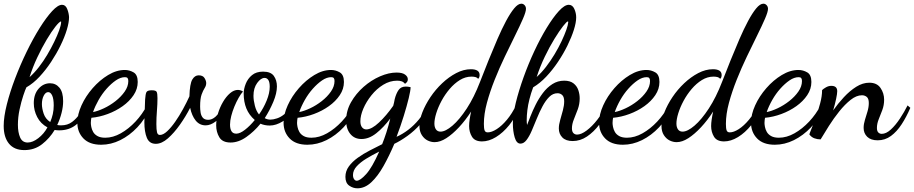

<svg xmlns="http://www.w3.org/2000/svg" viewBox="-31 -740 4951 1040"><path d="M101 73Q46 73 17.5 38Q-11 3 -11 -58Q-11 -107 6 -174.5Q23 -242 51 -315.5Q79 -389 113.5 -460Q148 -531 184 -588.5Q220 -646 251.5 -680Q283 -714 305 -714Q324 -714 333 -691.5Q342 -669 343 -647Q343 -619 331 -579Q319 -539 297 -494Q275 -449 246 -405Q217 -361 183 -324.5Q149 -288 112 -267Q106 -255 95 -222Q84 -189 75 -147Q66 -105 66 -64Q66 -23 78 4.5Q90 32 119 32Q146 32 176.5 8.5Q207 -15 226 -50Q189 -70 170.5 -106Q152 -142 152 -181Q152 -230 178 -259.5Q204 -289 240 -289Q271 -289 291 -265Q311 -241 311 -192Q311 -162 302.5 -128.5Q294 -95 279 -63Q284 -62 288.5 -61.5Q293 -61 300 -61Q335 -61 359.5 -79.5Q384 -98 401 -124Q418 -150 428 -171L442 -153Q416 -91 379 -62.5Q342 -34 290 -34Q284 -34 277.5 -34.5Q271 -35 265 -36Q238 9 197 41Q156 73 101 73ZM241 -79Q250 -100 255 -122Q260 -144 260 -169Q260 -205 251.5 -223Q243 -241 230 -241Q216 -241 206 -222Q196 -203 196 -176Q196 -153 205.5 -124.5Q215 -96 241 -79ZM129 -322Q155 -345 179.5 -376.5Q204 -408 225 -443.5Q246 -479 262.5 -513Q279 -547 289 -574.5Q299 -602 300 -618Q300 -621 300 -622.5Q300 -624 299 -624Q290 -622 269 -595.5Q248 -569 222 -525.5Q196 -482 171 -429Q146 -376 129 -322Z M517 44Q454 44 421 10Q388 -24 388 -75Q388 -120 410.5 -169.5Q433 -219 471 -262.5Q509 -306 554.5 -333.5Q600 -361 645 -361Q670 -361 692.5 -348Q715 -335 715 -296Q715 -258 692.5 -224.5Q670 -191 633.5 -165Q597 -139 552.5 -122.5Q508 -106 464 -102Q463 -96 462 -90Q461 -84 461 -74Q461 -66 463.5 -52.5Q466 -39 473.5 -25.5Q481 -12 497 -3Q513 6 539 6Q581 6 623.5 -18Q666 -42 703 -81.5Q740 -121 765 -169L782 -155Q755 -95 713 -50.5Q671 -6 620.5 19Q570 44 517 44ZM473 -133Q499 -138 532 -153.5Q565 -169 595 -192.5Q625 -216 644.5 -244Q664 -272 664 -301Q664 -312 660 -317Q656 -322 646 -322Q622 -322 596.5 -304.5Q571 -287 546.5 -259.5Q522 -232 503 -198.5Q484 -165 473 -133Z M813 39Q778 39 764.5 6.5Q751 -26 751 -78Q751 -86 752 -114.5Q753 -143 755 -201Q757 -230 762 -240.5Q767 -251 791 -251Q813 -251 817.5 -242.5Q822 -234 822 -208Q822 -177 819 -139.5Q816 -102 816 -68Q816 -38 819.5 -23.5Q823 -9 835 -9Q853 -9 874.5 -29Q896 -49 918 -80.5Q940 -112 960 -148.5Q980 -185 995 -218Q997 -286 1010.5 -309Q1024 -332 1045 -332Q1068 -332 1077 -317Q1086 -302 1086 -290Q1086 -276 1077.5 -263Q1069 -250 1061 -228Q1053 -206 1053 -163Q1053 -148 1055.5 -131Q1058 -114 1067.5 -102.5Q1077 -91 1097 -91Q1117 -91 1136 -107.5Q1155 -124 1175 -165L1187 -155Q1164 -102 1136.5 -81.5Q1109 -61 1083 -61Q1050 -61 1029 -87Q1008 -113 999 -156Q975 -109 943.5 -64.5Q912 -20 878.5 9.5Q845 39 813 39Z M1218 32Q1174 32 1157 3.5Q1140 -25 1140 -61Q1140 -93 1150 -126Q1160 -159 1177 -188Q1194 -217 1215 -235Q1236 -253 1258 -253Q1264 -253 1272.5 -250.5Q1281 -248 1285 -244Q1274 -232 1261.5 -210Q1249 -188 1238.5 -162.5Q1228 -137 1221.5 -111.5Q1215 -86 1215 -65Q1215 -42 1223 -29Q1231 -16 1249 -16Q1269 -16 1296.5 -37.5Q1324 -59 1349 -90Q1318 -117 1303.5 -152.5Q1289 -188 1289 -233Q1289 -258 1300 -286Q1311 -314 1334 -333Q1357 -352 1394 -352Q1436 -352 1452.5 -328.5Q1469 -305 1469 -272Q1469 -235 1449.5 -188.5Q1430 -142 1403 -100Q1417 -92 1434 -92Q1449 -92 1470 -99Q1491 -106 1510.5 -122.5Q1530 -139 1542 -166L1558 -154Q1537 -105 1500.5 -82.5Q1464 -60 1430 -60Q1417 -60 1404 -62.5Q1391 -65 1380 -70Q1346 -28 1303.5 2Q1261 32 1218 32ZM1372 -120Q1397 -155 1413.5 -195.5Q1430 -236 1430 -270Q1430 -295 1422.5 -306.5Q1415 -318 1402 -318Q1382 -318 1362 -290.5Q1342 -263 1342 -221Q1342 -197 1349.5 -167.5Q1357 -138 1372 -120Z M1634 44Q1571 44 1538 10Q1505 -24 1505 -75Q1505 -120 1527.5 -169.5Q1550 -219 1588 -262.5Q1626 -306 1671.5 -333.5Q1717 -361 1762 -361Q1787 -361 1809.5 -348Q1832 -335 1832 -296Q1832 -258 1809.5 -224.5Q1787 -191 1750.5 -165Q1714 -139 1669.5 -122.5Q1625 -106 1581 -102Q1580 -96 1579 -90Q1578 -84 1578 -74Q1578 -66 1580.5 -52.5Q1583 -39 1590.5 -25.5Q1598 -12 1614 -3Q1630 6 1656 6Q1698 6 1740.5 -18Q1783 -42 1820 -81.5Q1857 -121 1882 -169L1899 -155Q1872 -95 1830 -50.5Q1788 -6 1737.5 19Q1687 44 1634 44ZM1590 -133Q1616 -138 1649 -153.5Q1682 -169 1712 -192.5Q1742 -216 1761.5 -244Q1781 -272 1781 -301Q1781 -312 1777 -317Q1773 -322 1763 -322Q1739 -322 1713.5 -304.5Q1688 -287 1663.5 -259.5Q1639 -232 1620 -198.5Q1601 -165 1590 -133Z M1905 280Q1881 280 1860.5 265.5Q1840 251 1840 218Q1840 187 1858.5 161.5Q1877 136 1907 114.5Q1937 93 1972 75Q2007 57 2039 41Q2051 11 2062 -23Q2073 -57 2083 -98Q2047 -50 2007.5 -18.5Q1968 13 1927 13Q1889 13 1866.5 -14.5Q1844 -42 1844 -87Q1844 -140 1870.5 -186.5Q1897 -233 1938.5 -269.5Q1980 -306 2027.5 -326.5Q2075 -347 2117 -347Q2148 -347 2163 -336Q2178 -325 2178 -311Q2178 -300 2171.5 -293.5Q2165 -287 2163 -286Q2155 -296 2144.5 -299.5Q2134 -303 2120 -303Q2081 -303 2045 -281Q2009 -259 1981 -224Q1953 -189 1937 -151.5Q1921 -114 1921 -83Q1921 -62 1930 -50.5Q1939 -39 1953 -39Q1982 -39 2022 -76.5Q2062 -114 2099 -167Q2102 -177 2103.5 -185Q2105 -193 2107 -203Q2115 -234 2128 -252.5Q2141 -271 2166 -271Q2171 -271 2178 -270.5Q2185 -270 2193 -268Q2193 -250 2183 -208.5Q2173 -167 2156 -112Q2139 -57 2117 1Q2149 -13 2180.5 -37Q2212 -61 2239 -94Q2266 -127 2280 -167L2296 -152Q2280 -106 2247 -68.5Q2214 -31 2175.5 -3.5Q2137 24 2105 39Q2077 105 2046 160Q2015 215 1980 247.5Q1945 280 1905 280ZM1901 239Q1920 239 1952.5 203Q1985 167 2023 81Q1985 100 1953 119.5Q1921 139 1901 161Q1881 183 1881 208Q1881 222 1887 230.5Q1893 239 1901 239Z M2323 30Q2304 30 2285.5 21Q2267 12 2254 -8Q2241 -28 2241 -58Q2241 -91 2257 -132Q2273 -173 2300.5 -214Q2328 -255 2364 -289Q2400 -323 2440 -344Q2480 -365 2520 -365Q2542 -365 2554.5 -357.5Q2567 -350 2567 -333Q2567 -328 2565.5 -323Q2564 -318 2559 -313Q2554 -320 2544.5 -322.5Q2535 -325 2523 -325Q2490 -325 2460 -306.5Q2430 -288 2404.5 -258Q2379 -228 2360.5 -193.5Q2342 -159 2332 -126.5Q2322 -94 2322 -71Q2322 -51 2330.5 -39Q2339 -27 2355 -27Q2382 -27 2420 -59.5Q2458 -92 2497.5 -152.5Q2537 -213 2569 -296Q2591 -353 2615 -412.5Q2639 -472 2663 -527.5Q2687 -583 2710 -626Q2733 -669 2754 -694.5Q2775 -720 2793 -720Q2803 -720 2810.5 -712Q2818 -704 2818 -692Q2818 -676 2801.5 -638Q2785 -600 2759 -547.5Q2733 -495 2703.5 -433.5Q2674 -372 2648.5 -308Q2623 -244 2606.5 -183Q2590 -122 2590 -69Q2590 -44 2594 -33.5Q2598 -23 2611 -23Q2632 -23 2659.5 -40.5Q2687 -58 2715 -91.5Q2743 -125 2765 -171L2782 -158Q2761 -104 2727.5 -62.5Q2694 -21 2655.5 2.5Q2617 26 2580 26Q2541 26 2525.5 0.5Q2510 -25 2510 -57Q2510 -73 2513 -93.5Q2516 -114 2521 -136Q2490 -88 2455 -50.5Q2420 -13 2386.5 8.5Q2353 30 2323 30Z M2788 38Q2767 38 2757 4.5Q2747 -29 2747 -72Q2747 -119 2763 -184Q2779 -249 2805 -321.5Q2831 -394 2863.5 -463.5Q2896 -533 2930.5 -589.5Q2965 -646 2996 -680Q3027 -714 3050 -714Q3070 -714 3080 -691.5Q3090 -669 3090 -646Q3090 -618 3077.5 -578.5Q3065 -539 3043 -494Q3021 -449 2991.5 -405Q2962 -361 2928 -325Q2894 -289 2857 -267Q2845 -235 2837 -203.5Q2829 -172 2825.5 -143Q2822 -114 2822 -88Q2822 -81 2822.5 -74.5Q2823 -68 2824 -63Q2831 -81 2842.5 -110.5Q2854 -140 2870.5 -173Q2887 -206 2909.5 -236Q2932 -266 2961 -284.5Q2990 -303 3025 -303Q3057 -303 3075.5 -288.5Q3094 -274 3101.5 -252Q3109 -230 3109 -207Q3109 -176 3098.5 -147.5Q3088 -119 3077.5 -93.5Q3067 -68 3067 -45Q3067 -27 3075 -19Q3083 -11 3095 -11Q3117 -11 3146.5 -33Q3176 -55 3204.5 -91.5Q3233 -128 3254 -172L3269 -157Q3247 -107 3216 -66Q3185 -25 3148.5 -0.5Q3112 24 3071 24Q3034 24 3015 4.5Q2996 -15 2996 -44Q2996 -65 3003.5 -90.5Q3011 -116 3018 -142.5Q3025 -169 3025 -191Q3025 -215 3014.5 -225Q3004 -235 2989 -235Q2964 -235 2944 -215Q2924 -195 2907.5 -164Q2891 -133 2877 -98.5Q2863 -64 2849.5 -32.5Q2836 -1 2821 18.5Q2806 38 2788 38ZM2876 -323Q2902 -346 2927 -378.5Q2952 -411 2973.5 -447Q2995 -483 3011 -517Q3027 -551 3036.5 -578Q3046 -605 3047 -620Q3047 -622 3046.5 -623Q3046 -624 3045 -624Q3039 -624 3019 -598.5Q2999 -573 2972.5 -530Q2946 -487 2920 -433Q2894 -379 2876 -323Z M3343 44Q3280 44 3247 10Q3214 -24 3214 -75Q3214 -120 3236.5 -169.5Q3259 -219 3297 -262.5Q3335 -306 3380.5 -333.5Q3426 -361 3471 -361Q3496 -361 3518.5 -348Q3541 -335 3541 -296Q3541 -258 3518.5 -224.5Q3496 -191 3459.5 -165Q3423 -139 3378.5 -122.5Q3334 -106 3290 -102Q3289 -96 3288 -90Q3287 -84 3287 -74Q3287 -66 3289.5 -52.5Q3292 -39 3299.5 -25.5Q3307 -12 3323 -3Q3339 6 3365 6Q3407 6 3449.5 -18Q3492 -42 3529 -81.5Q3566 -121 3591 -169L3608 -155Q3581 -95 3539 -50.5Q3497 -6 3446.5 19Q3396 44 3343 44ZM3299 -133Q3325 -138 3358 -153.5Q3391 -169 3421 -192.5Q3451 -216 3470.5 -244Q3490 -272 3490 -301Q3490 -312 3486 -317Q3482 -322 3472 -322Q3448 -322 3422.5 -304.5Q3397 -287 3372.5 -259.5Q3348 -232 3329 -198.5Q3310 -165 3299 -133Z M3634 30Q3615 30 3596.5 21Q3578 12 3565 -8Q3552 -28 3552 -58Q3552 -91 3568 -132Q3584 -173 3611.5 -214Q3639 -255 3675 -289Q3711 -323 3751 -344Q3791 -365 3831 -365Q3853 -365 3865.5 -357.5Q3878 -350 3878 -333Q3878 -328 3876.5 -323Q3875 -318 3870 -313Q3865 -320 3855.5 -322.5Q3846 -325 3834 -325Q3801 -325 3771 -306.5Q3741 -288 3715.5 -258Q3690 -228 3671.5 -193.5Q3653 -159 3643 -126.5Q3633 -94 3633 -71Q3633 -51 3641.5 -39Q3650 -27 3666 -27Q3693 -27 3731 -59.5Q3769 -92 3808.5 -152.5Q3848 -213 3880 -296Q3902 -353 3926 -412.5Q3950 -472 3974 -527.5Q3998 -583 4021 -626Q4044 -669 4065 -694.5Q4086 -720 4104 -720Q4114 -720 4121.5 -712Q4129 -704 4129 -692Q4129 -676 4112.5 -638Q4096 -600 4070 -547.5Q4044 -495 4014.5 -433.5Q3985 -372 3959.5 -308Q3934 -244 3917.5 -183Q3901 -122 3901 -69Q3901 -44 3905 -33.5Q3909 -23 3922 -23Q3943 -23 3970.5 -40.5Q3998 -58 4026 -91.5Q4054 -125 4076 -171L4093 -158Q4072 -104 4038.5 -62.5Q4005 -21 3966.5 2.5Q3928 26 3891 26Q3852 26 3836.5 0.5Q3821 -25 3821 -57Q3821 -73 3824 -93.5Q3827 -114 3832 -136Q3801 -88 3766 -50.5Q3731 -13 3697.5 8.5Q3664 30 3634 30Z M4166 44Q4103 44 4070 10Q4037 -24 4037 -75Q4037 -120 4059.5 -169.5Q4082 -219 4120 -262.5Q4158 -306 4203.5 -333.5Q4249 -361 4294 -361Q4319 -361 4341.5 -348Q4364 -335 4364 -296Q4364 -258 4341.5 -224.5Q4319 -191 4282.5 -165Q4246 -139 4201.5 -122.5Q4157 -106 4113 -102Q4112 -96 4111 -90Q4110 -84 4110 -74Q4110 -66 4112.5 -52.5Q4115 -39 4122.5 -25.5Q4130 -12 4146 -3Q4162 6 4188 6Q4230 6 4272.5 -18Q4315 -42 4352 -81.5Q4389 -121 4414 -169L4431 -155Q4404 -95 4362 -50.5Q4320 -6 4269.5 19Q4219 44 4166 44ZM4122 -133Q4148 -138 4181 -153.5Q4214 -169 4244 -192.5Q4274 -216 4293.5 -244Q4313 -272 4313 -301Q4313 -312 4309 -317Q4305 -322 4295 -322Q4271 -322 4245.5 -304.5Q4220 -287 4195.5 -259.5Q4171 -232 4152 -198.5Q4133 -165 4122 -133Z M4723 20Q4686 20 4666.5 1Q4647 -18 4647 -47Q4647 -68 4654 -90.5Q4661 -113 4668 -136.5Q4675 -160 4675 -182Q4675 -206 4664 -215Q4653 -224 4638 -224Q4608 -224 4576.5 -199Q4545 -174 4515 -136.5Q4485 -99 4459 -58Q4433 -17 4414 15Q4396 15 4380 9Q4364 3 4353 -12Q4354 -17 4364.5 -42.5Q4375 -68 4388 -104.5Q4401 -141 4411.5 -180Q4422 -219 4422 -252Q4429 -259 4443 -267Q4457 -275 4472 -275Q4504 -275 4504 -246Q4504 -233 4498 -204.5Q4492 -176 4482 -142Q4508 -179 4540 -213.5Q4572 -248 4607 -270Q4642 -292 4678 -292Q4719 -292 4738.5 -263.5Q4758 -235 4758 -200Q4758 -170 4748 -143.5Q4738 -117 4728.5 -93.5Q4719 -70 4719 -47Q4719 -30 4726.5 -22.5Q4734 -15 4745 -15Q4769 -15 4794.5 -38.5Q4820 -62 4843.5 -97.5Q4867 -133 4885 -169L4900 -156Q4879 -107 4853 -67Q4827 -27 4795 -3.5Q4763 20 4723 20Z"/></svg>

Font: Dancing Script SemiBold
Style: Regular
Weight: 600
Designer: Pablo Impallari
Foundry: Pablo Impallari
Version: Version 2.001